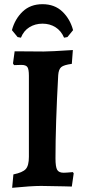

<svg xmlns="http://www.w3.org/2000/svg" viewBox="-20 -888 405 917"><path d="M44 -55Q88 -64 103 -80.5Q118 -97 118 -139V-526Q118 -557 111 -567.5Q104 -578 82 -578L47 -577L42 -585L50 -643L188 -642Q221 -642 328 -649L323 -583Q285 -578 272.5 -567.5Q260 -557 258 -529Q245 -293 245 -132Q245 -91 253 -77Q261 -63 284 -63Q295 -63 328 -66L332 -60L323 3L287 2L176 0Q130 0 38 9ZM80 -708 64 -711 37 -744Q51 -797 88 -832.5Q125 -868 183 -868Q241 -868 278 -832.5Q315 -797 329 -744L302 -711L286 -708Q272 -741 245 -758Q218 -775 183 -775Q148 -775 120.5 -758Q93 -741 80 -708Z"/></svg>

Font: Alegreya
Style: Bold
Weight: 700
Designer: Juan Pablo del Peral
Foundry: Huerta Tipografica
Version: Version 2.008; ttfautohint (v1.8)